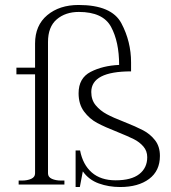

<svg xmlns="http://www.w3.org/2000/svg" viewBox="-20 -742 686 772"><path d="M479 -252Q527 -233 555.5 -218Q584 -203 603.5 -178Q623 -153 623 -115Q623 -55 579.5 -22.5Q536 10 463 10Q417 10 377 -4.5Q337 -19 313 -53L301 10H284V-137H302Q313 -80 349 -48.5Q385 -17 445 -17Q508 -17 540 -42Q572 -67 572 -110Q572 -135 556.5 -153Q541 -171 518 -182.5Q495 -194 453 -211Q402 -231 371 -247.5Q340 -264 318 -293.5Q296 -323 296 -367Q296 -428 344.5 -453Q393 -478 459 -481Q459 -574 426.5 -634Q394 -694 297 -694Q243 -694 208 -664Q173 -634 173 -573V-45Q173 -30 188.5 -23Q204 -16 226 -16H239V0H55V-16H68Q90 -16 105.5 -23Q121 -30 121 -45V-443H46V-470H121V-567Q121 -640 170 -681Q219 -722 296 -722Q429 -722 468 -648.5Q507 -575 507 -491V-455Q347 -455 347 -372Q347 -340 365 -318.5Q383 -297 409 -283Q435 -269 479 -252Z"/></svg>

Font: Taviraj ExtraLight
Style: Regular
Weight: 275
Designer: Katatrad Team
Foundry: CadsonDemak
Version: Version 1.001